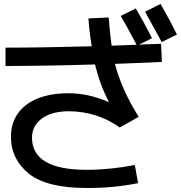

<svg xmlns="http://www.w3.org/2000/svg" viewBox="-20 -894 915 970"><path d="M589.8 -813.5 666 -851.6Q702.1 -791 748 -701.2L681.6 -668Q703.1 -669.9 738.3 -670.9Q748 -670.9 760.3 -671.4Q772.5 -671.9 780.8 -672.4Q789.1 -672.9 793.9 -672.9L797.9 -581.1Q745.1 -578.1 560.5 -571.3Q595.7 -438.5 680.7 -303.7L585 -250Q472.7 -330.1 330.1 -332Q242.2 -332 192.4 -295.9Q142.6 -259.8 141.6 -199.2Q141.6 -36.1 417 -36.1Q537.1 -36.1 661.1 -60.5L677.7 31.2Q552.7 56.6 417 55.7Q217.8 55.7 127 -15.6Q35.2 -89.8 35.2 -204.1Q35.2 -303.7 112.3 -364.3Q191.4 -422.9 325.2 -422.9Q427.7 -422.9 527.3 -378.9L529.3 -380.9Q485.4 -463.9 460 -568.4Q247.1 -561.5 7.8 -560.5V-653.3Q186.5 -653.3 443.4 -660.2Q430.7 -738.3 426.8 -800.8L529.3 -805.7Q534.2 -734.4 543.9 -663.1Q636.7 -666 669.9 -668Q618.2 -766.6 589.8 -813.5ZM712.9 -835 791 -874Q838.9 -791 874 -719.7L796.9 -681.6Q765.6 -740.2 712.9 -835Z"/></svg>

Font: RobotoJAA
Style: Medium
Weight: 500
Version: Version 2.05; 2016-11-05